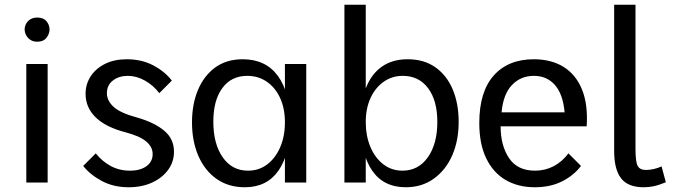

<svg xmlns="http://www.w3.org/2000/svg" viewBox="-20 -770 2845 810"><path d="M91 -500H181V0H91ZM84 -646Q84 -658 90 -669.5Q96 -681 108 -688.5Q120 -696 137 -696Q163 -696 176 -680.5Q189 -665 189 -646Q189 -627 176 -610.5Q163 -594 137 -594Q120 -594 108 -602Q96 -610 90 -622Q84 -634 84 -646Z M384 -123Q410 -90 446.5 -70Q483 -50 528 -50Q572 -50 598 -69Q624 -88 624 -120Q624 -150 597 -173Q570 -196 509 -212Q425 -234 383 -275.5Q341 -317 341 -374Q341 -415 362.5 -448Q384 -481 423 -500.5Q462 -520 515 -520Q578 -520 627 -494Q676 -468 705 -430L652 -377Q627 -410 591.5 -430Q556 -450 519 -450Q482 -450 456.5 -430.5Q431 -411 431 -377Q431 -345 459.5 -319Q488 -293 559 -274Q632 -253 673 -218.5Q714 -184 714 -130Q714 -87 689 -53Q664 -19 621 0.5Q578 20 523 20Q459 20 409.5 -6.5Q360 -33 331 -70Z M1013 20Q944 20 894 -15Q844 -50 817 -112Q790 -174 790 -254Q790 -330 815 -390Q840 -450 887.5 -485Q935 -520 1004 -520Q1101 -520 1152.5 -449.5Q1204 -379 1204 -248Q1204 -121 1155 -50.5Q1106 20 1013 20ZM1026 -50Q1073 -50 1108 -77Q1143 -104 1162.5 -150Q1182 -196 1182 -254Q1182 -312 1162 -356Q1142 -400 1106 -425Q1070 -450 1023 -450Q956 -450 918 -398.5Q880 -347 880 -257Q880 -163 919.5 -106.5Q959 -50 1026 -50ZM1182 0V-500H1272V0Z M1433 -750H1523V0H1433ZM1692 20Q1598 20 1549.5 -51Q1501 -122 1501 -255Q1501 -339 1523.5 -398Q1546 -457 1590.5 -488.5Q1635 -520 1700 -520Q1769 -520 1817 -486Q1865 -452 1890 -392.5Q1915 -333 1915 -255Q1915 -177 1888 -115Q1861 -53 1810.5 -16.5Q1760 20 1692 20ZM1678 -50Q1745 -50 1785 -106.5Q1825 -163 1825 -256Q1825 -346 1786 -398Q1747 -450 1679 -450Q1634 -450 1598.5 -425Q1563 -400 1543 -356Q1523 -312 1523 -256Q1523 -197 1542.5 -150.5Q1562 -104 1597 -77Q1632 -50 1678 -50Z M2236 20Q2166 20 2113.5 -10.5Q2061 -41 2031.5 -101.5Q2002 -162 2002 -251Q2002 -383 2063 -451.5Q2124 -520 2232 -520Q2306 -520 2358 -487.5Q2410 -455 2435.5 -392Q2461 -329 2455 -237H2092Q2092 -156 2127.5 -103Q2163 -50 2237 -50Q2280 -50 2316 -69Q2352 -88 2378 -123L2431 -70Q2401 -30 2351.5 -5Q2302 20 2236 20ZM2096 -296H2362Q2355 -373 2321 -411.5Q2287 -450 2232 -450Q2177 -450 2140 -411.5Q2103 -373 2096 -296Z M2789 -1Q2757 12 2736 16Q2715 20 2696 20Q2629 20 2600 -18Q2571 -56 2571 -132V-750H2661V-141Q2661 -86 2670.5 -69.5Q2680 -53 2705 -53Q2721 -53 2738.5 -57Q2756 -61 2771 -68Z"/></svg>

Font: Moderustic
Style: Regular
Weight: 400
Designer: Tural Alisoy
Foundry: TAFT Foundry
Version: Version 2.120